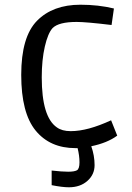

<svg xmlns="http://www.w3.org/2000/svg" viewBox="-20 -615 558 814"><path d="M305 -522Q229 -522 203 -496Q183 -474 170 -417.5Q157 -361 157 -287Q157 -119 221 -75Q243 -59 279.5 -59Q316 -59 358.5 -70.5Q401 -82 451 -105L477 -40Q435 -9 367 5Q381 45 381 85Q381 125 350.5 152Q320 179 272 179Q244 179 199 170V108Q243 113 269 113Q295 113 306 107Q317 101 317 73Q317 45 309 13H300Q192 13 131 -61.5Q70 -136 70 -297.5Q70 -459 137 -527Q204 -595 321 -595Q397 -595 463 -579L453 -509Q345 -522 305 -522Z"/></svg>

Font: Ruda
Style: Regular
Weight: 400
Designer: Mariela Monsalve, Angelina Sanchez
Foundry: Mariela Monsalve, Angelina Sanchez
Version: Version 1.002